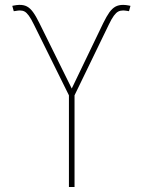

<svg xmlns="http://www.w3.org/2000/svg" viewBox="-20 -751 573 771"><path d="M256.8 -368.2 116.2 -652.3Q104.5 -676.3 95.7 -688.2Q86.9 -700.2 78.9 -704.6Q70.8 -709 59.6 -709Q53.2 -709 42.5 -707Q40 -706.5 38.8 -706.5Q37.6 -706.5 35.2 -706.1L29.3 -727.5Q31.7 -728 34.2 -728.5Q40 -729.5 45.9 -730.5Q51.8 -731.4 56.6 -731.4Q75.2 -731.9 88.1 -725.1Q101.1 -718.3 112.5 -702.6Q124 -687 138.2 -658.2L268.1 -395.5L394.5 -658.2Q408.2 -686 419.4 -701.7Q430.7 -717.3 443.6 -724.4Q456.5 -731.4 474.6 -731.4Q480.5 -731.4 485.8 -730.7Q491.2 -730 496.6 -729Q500.5 -728.5 503.9 -727.5L498 -706.1Q493.7 -707 489.5 -707.5Q485.4 -708 481.4 -708.5Q479 -709 474.6 -709Q463.4 -709 454.8 -704.6Q446.3 -700.2 437.3 -688Q428.2 -675.8 417 -652.3L279.3 -368.2V0H256.8Z"/></svg>

Font: Intratopia Thin
Style: Regular
Weight: 100
Designer: Rasmus Andersson
Foundry: rsms
Version: Version 3.000;Glyphs 3.2.3 (3260)